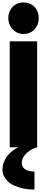

<svg xmlns="http://www.w3.org/2000/svg" viewBox="-30 -1209 375 1576"><path d="M50 0V-870H275V0ZM38 -1061Q38 -1104 62 -1138Q72 -1154 88.5 -1166Q105 -1178 123 -1183Q142 -1189 163 -1189Q183 -1189 202 -1183.5Q221 -1178 238 -1166Q270 -1142 282 -1103Q288 -1083 288 -1061Q288 -1006 253 -968Q218 -930 163 -930Q120 -930 89 -955Q73 -967 62 -982.5Q51 -998 44 -1020Q38 -1039 38 -1061ZM253 199V347Q204 347 165 339Q126 331 94 317Q57 302 36 282Q15 262 3 238Q-10 214 -10 185Q-10 133 20 86Q34 63 55.5 44Q77 25 101 10Q127 -5 156 -13L275 0Q252 7 236 14.5Q220 22 201 37Q167 64 155 96Q149 112 149 129Q149 147 155.5 158Q162 169 167 173Q176 182 190 188Q204 194 217 196Q225 198 234 198.5Q243 199 253 199Z"/></svg>

Font: Boldonse
Style: Regular
Weight: 400
Designer: Universitype Foundry
Foundry: Universitype Foundry
Version: Version 1.000; ttfautohint (v1.8.4.7-5d5b)